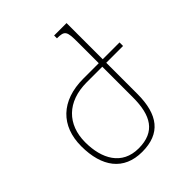

<svg xmlns="http://www.w3.org/2000/svg" viewBox="-203 -832 961 961"><g transform="rotate(-45 277.5 -352.0)"><path d="M243 10C373 10 431 -66 431 -213V-433H550V-458H431V-714H343V-694C398 -694 403 -683 403 -607V-458H294C136 -458 47 -369 47 -226C47 -80 113 10 243 10ZM243 -15C125 -15 75 -109 75 -226C75 -351 154 -433 293 -433H403V-216C403 -89 361 -15 243 -15Z"/></g></svg>

Font: Noto Serif Armenian SemiCondensed Thin
Style: Regular
Weight: 100
Width: 4
Designer: Monotype Design Team
Foundry: Monotype Imaging Inc.
Version: Version 2.008